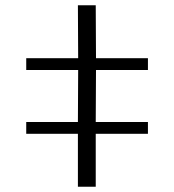

<svg xmlns="http://www.w3.org/2000/svg" viewBox="-20 -712 664 732"><path d="M277 0H345V-202H544V-247H345L346 -445H544V-490H346L345 -692H277L278 -490H80V-445H278L277 -247H80V-202H277Z"/></svg>

Font: Lingua Franca
Style: Regular
Weight: 400
Version: Version 1.19